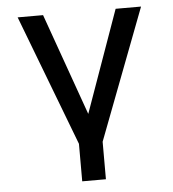

<svg xmlns="http://www.w3.org/2000/svg" viewBox="-50 -579 700 775"><g transform="rotate(-5 300.0 -191.0)"><path d="M252 150V-2L50 -532H153L300 -119L447 -532H550L348 -2V150Z"/></g></svg>

Font: Geist Mono Medium
Style: Regular
Weight: 500
Monospace: yes
Designer: Basement.studio, Andrés Briganti, Mateo Zaragoza
Foundry: Basement.studio, Vercel, Andrés Briganti, Guido Ferreyra, Mateo Zaragoza
Version: Version 1.500; ttfautohint (v1.8.4.7-5d5b)